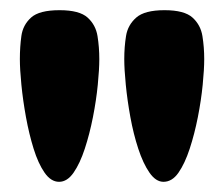

<svg xmlns="http://www.w3.org/2000/svg" viewBox="-20 -707 439 377"><path d="M301 -350Q286 -350 273.5 -368Q261 -386 251.5 -415Q242 -444 236 -477Q230 -510 227 -540.5Q224 -571 224 -591Q224 -615 227.5 -636.5Q231 -658 247.5 -672.5Q264 -687 303 -687Q342 -687 358 -672.5Q374 -658 377.5 -636Q381 -614 381 -591Q381 -571 378 -540.5Q375 -510 368.5 -477Q362 -444 352.5 -415Q343 -386 330.5 -368Q318 -350 301 -350ZM96 -350Q80 -350 67.5 -368Q55 -386 46 -415Q37 -444 31 -477Q25 -510 22 -540.5Q19 -571 19 -591Q19 -615 22 -636.5Q25 -658 41 -672.5Q57 -687 97 -687Q136 -687 152 -672.5Q168 -658 171.5 -636Q175 -614 175 -591Q175 -571 172 -540.5Q169 -510 162.5 -477Q156 -444 146.5 -415Q137 -386 124.5 -368Q112 -350 96 -350Z"/></svg>

Font: Fredoka SemiExpanded
Style: Bold
Weight: 700
Width: 6
Designer: Ben Nathan
Foundry: Milena B. Brandão, Ben Nathan
Version: Version 2.001